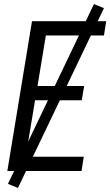

<svg xmlns="http://www.w3.org/2000/svg" viewBox="-20 -839 541 942"><path d="M16 0 137 -735H501L490 -665H205L164 -417H393L381 -347H152L106 -70H391L380 0ZM68 83 19 63 441 -819 490 -799Z"/></svg>

Font: Iosevka Algr
Style: Italic
Weight: 400
Italic angle: -9°
Monospace: yes
Designer: Belleve Invis
Foundry: Belleve Invis
Version: Version 26.0.2; ttfautohint (v1.8.3)